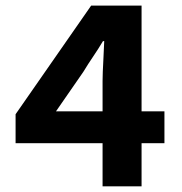

<svg xmlns="http://www.w3.org/2000/svg" viewBox="-20 -655 640 675"><path d="M340.6 0V-370.8Q340.9 -401.2 343.2 -440.7Q345.4 -480.1 346.4 -510.4H342Q326.2 -483.8 307.8 -456.7Q289.4 -429.6 272.8 -402.2L176.9 -263.7H558.1V-151.5H34.8V-253.4L300.4 -635.2H477.7V0Z"/></svg>

Font: Source Code Pro ExtraLight
Style: Regular
Weight: 200
Monospace: yes
Designer: Paul D. Hunt, Teo Tuominen
Foundry: Adobe
Version: Version 1.026;hotconv 1.1.0;makeotfexe 2.6.0